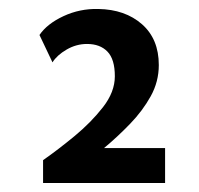

<svg xmlns="http://www.w3.org/2000/svg" viewBox="-20 -714 444 428"><path d="M68 -636Q85 -661 121.5 -678Q158 -695 199 -694Q259 -693 296.5 -660Q334 -627 334 -569Q334 -532 316 -499.5Q298 -467 270 -438Q242 -409 212 -384H348V-306H76V-357Q109 -380 146 -410.5Q183 -441 209.5 -475Q236 -509 236 -544Q236 -582 219.5 -599Q203 -616 174 -616Q150 -616 128.5 -603.5Q107 -591 97 -575Z"/></svg>

Font: Synthetic
Style: Regular
Weight: 400
Designer: Santiago Orozco
Foundry: Typemade
Version: Version 2.000; ttfautohint (v1.8.4.7-5d5b)